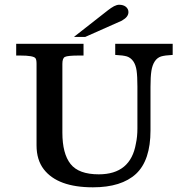

<svg xmlns="http://www.w3.org/2000/svg" viewBox="-20 -778 754 816"><path d="M713.9 -544.4H712.9H711.4Q681.6 -543 664.6 -538.1Q647.9 -532.7 637.7 -517.1Q627.4 -501.5 623.5 -477.1Q619.6 -452.1 619.6 -408.7V-223.1Q619.6 -160.2 604.2 -114Q588.9 -67.9 558.1 -39.1Q496.1 18.1 375 18.1Q225.1 18.1 166 -58.6Q135.3 -98.6 135.3 -160.2V-506.8Q135.3 -524.4 130.9 -530.3Q123 -542 65.4 -542H51.3H49.8H48.8V-543V-544.4V-589.4V-590.8V-591.8H49.8H51.3H332.5H333.5H335V-590.8V-589.4V-544.4V-543V-542H333.5H332.5H316.4Q267.6 -542 255.9 -536.1Q245.1 -530.8 245.1 -506.8V-214.8Q245.1 -125 279.8 -81.1Q314.5 -37.1 399.9 -37.1Q535.2 -37.1 557.6 -168Q564 -196.8 564 -231.9V-410.2Q564 -453.1 560.5 -478Q557.1 -502 546.4 -517.6Q535.6 -532.7 519.5 -538.1Q502.9 -543 472.2 -544.4H471.2H469.7V-545.9V-546.9V-589.4V-590.8V-591.8H471.2H472.2H711.4H712.9H713.9V-590.8V-589.4V-546.9V-545.9ZM515.1 -749Q525.9 -739.7 525.9 -726.6Q525.9 -706.1 499.5 -691.4V-690.9L342.3 -621.1H341.8H341.3H301.3H297.9H294.4L296.9 -623L299.8 -625.5L437.5 -733.4Q467.8 -757.8 486.1 -757.8Q504.4 -757.8 515.1 -749Z"/></svg>

Font: RIT Rachana
Style: Bold
Weight: 700
Designer: Hussain KH
Version: 1.5.2